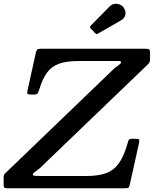

<svg xmlns="http://www.w3.org/2000/svg" viewBox="-66 -1012 828 1032"><path d="M599.5 -970Q591.5 -982.5 577.2 -988Q563 -993.5 548.2 -991Q533.5 -988.5 523 -977L422 -874.5Q414 -867 422 -858.5L444.5 -835Q450 -829 453.5 -829Q457 -829 463.5 -833L585 -903Q601.5 -912 607.2 -930.2Q613 -948.5 599.5 -970ZM-46.5 -21Q-46.5 -6 -42 -3Q-37.5 0 -22.5 0H601Q621 0 625 -3.8Q629 -7.5 632.5 -23.5L681 -242Q683.5 -255.5 682.2 -260.8Q681 -266 662.5 -266H645Q627 -266 624.8 -257.5Q622.5 -249 618 -236Q599 -170 572 -133Q545 -96 503.5 -81Q462 -66 398 -66H157.5Q133 -66 121.8 -67Q110.5 -68 110.5 -74.5Q110.5 -79.5 116.2 -84Q122 -88.5 130.2 -94Q138.5 -99.5 147 -107L719.5 -657Q729.5 -666.5 735 -672.8Q740.5 -679 740.5 -699.5V-729.5Q740.5 -744.5 734.2 -747.2Q728 -750 714 -750H155.5Q139 -750 134.2 -745.5Q129.5 -741 126.5 -728L82 -526Q79.5 -514 81.2 -509Q83 -504 98.5 -504H118Q132.5 -504 136.2 -510Q140 -516 144 -528Q161.5 -587 186.2 -621Q211 -655 251.5 -669.5Q292 -684 356.5 -684H542.5Q563 -684 573.8 -684.2Q584.5 -684.5 584.5 -677.5Q584.5 -673.5 580.8 -669.2Q577 -665 571 -661Q565 -657 558.5 -652.2Q552 -647.5 546 -642L-27 -91Q-35.5 -83 -41 -77.8Q-46.5 -72.5 -46.5 -55Z"/></svg>

Font: Besley Medium
Style: Italic
Weight: 500
Italic angle: -13°
Designer: Owen Earl
Foundry: indestructible type*
Version: Version 2.001